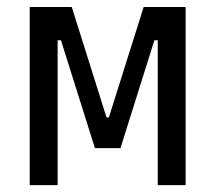

<svg xmlns="http://www.w3.org/2000/svg" viewBox="-20 -538 626 558"><path d="M66.4 0V-517.6H188.5L289.6 -196.8H296.4L397.5 -517.6H519.5V0H438.5V-420.9H428.7L330.1 -107.4H255.9L157.2 -420.9H147.5V0Z"/></svg>

Font: Cascadia Mono SemiLight
Style: Regular
Weight: 350
Monospace: yes
Designer: Aaron Bell
Foundry: Saja Typeworks
Version: Version 2404.023; ttfautohint (v1.8.4)